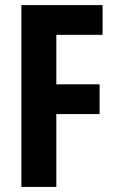

<svg xmlns="http://www.w3.org/2000/svg" viewBox="-20 -734 454 754"><path d="M201.2 0H64V-713.9H382.8V-597.2H201.2V-402.8H371.1V-286.1H201.2Z"/></svg>

Font: Open Sans Condensed
Style: Bold
Weight: 700
Width: 3
Designer: Monotype Design Team
Foundry: Monotype Imaging Inc.
Version: Version 3.003; ttfautohint (v1.8.4)